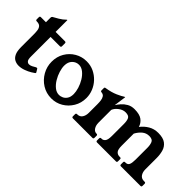

<svg xmlns="http://www.w3.org/2000/svg" viewBox="17 -1153 1727 1727"><g transform="rotate(45 881.0 -289.5)"><path d="M349 -63Q352 -60 352 -55Q352 -50 345 -46L319 -29Q295 -14 261 -1.5Q227 11 194 11Q168 11 144.5 -1Q121 -13 107 -42.5Q93 -72 93 -124V-287Q93 -311 90 -334Q87 -357 74 -372Q61 -387 29 -387Q16 -387 16 -400V-427Q16 -440 29 -440H93V-499Q93 -510 101 -515Q121 -526 152.5 -544.5Q184 -563 209 -588Q210 -590 213 -590H215Q216 -590 216 -587V-440H334Q348 -440 348 -427V-389Q348 -376 334 -376H216V-124Q216 -90 226.5 -77Q237 -64 253 -64Q268 -64 285 -72.5Q302 -81 316 -90Q322 -93 326 -93Q332 -93 335 -86Z M601 -451Q652 -451 694 -431Q736 -411 767.5 -377.5Q799 -344 816 -302Q833 -260 833 -216Q833 -151 802 -99.5Q771 -48 721 -18.5Q671 11 612 11Q546 11 493.5 -22Q441 -55 410.5 -109Q380 -163 380 -225Q380 -290 410 -341Q440 -392 490.5 -421.5Q541 -451 601 -451ZM639 -60Q656 -60 676.5 -69Q697 -78 712 -100Q727 -122 727 -160Q727 -190 715.5 -228Q704 -266 683 -300.5Q662 -335 634 -357.5Q606 -380 574 -380Q538 -380 511.5 -353.5Q485 -327 485 -280Q485 -250 496.5 -212.5Q508 -175 529 -140Q550 -105 578 -82.5Q606 -60 639 -60Z M1735 -53Q1748 -53 1748 -40V-13Q1748 0 1735 0H1487Q1474 0 1474 -13V-40Q1474 -53 1487 -53H1492Q1519 -53 1528 -73.5Q1537 -94 1537 -136V-287Q1537 -322 1526.5 -348Q1516 -374 1474 -374Q1436 -374 1407.5 -350Q1379 -326 1360 -290V-136Q1360 -87 1375.5 -70Q1391 -53 1416 -53H1423Q1436 -53 1436 -40V-13Q1436 0 1423 0H1184Q1170 0 1170 -13V-40Q1170 -53 1184 -53H1190Q1208 -53 1222 -70Q1236 -87 1236 -136V-287Q1236 -329 1225 -351.5Q1214 -374 1173 -374Q1140 -374 1108.5 -350.5Q1077 -327 1066 -298V-136Q1066 -101 1081.5 -77Q1097 -53 1122 -53H1124Q1137 -53 1137 -40V-13Q1137 0 1124 0H876Q863 0 863 -13V-40Q863 -53 876 -53H878Q910 -53 926 -77Q942 -101 942 -136V-247Q942 -271 939 -293Q936 -315 925.5 -330.5Q915 -346 890 -348Q880 -349 880 -360V-390Q880 -400 892 -401Q956 -411 1001 -431Q1046 -451 1064 -464Q1069 -467 1071 -467H1072Q1074 -467 1074 -466.5Q1074 -466 1074 -466Q1074 -464 1073 -458L1058 -350Q1070 -370 1090.5 -393.5Q1111 -417 1140.5 -434Q1170 -451 1210 -451Q1275 -451 1307 -427Q1339 -403 1350 -365Q1379 -403 1419.5 -427Q1460 -451 1512 -451Q1575 -451 1607 -426.5Q1639 -402 1650 -363Q1661 -324 1661 -282V-136Q1661 -101 1677.5 -77Q1694 -53 1726 -53Z"/></g></svg>

Font: Young Serif
Style: Regular
Weight: 400
Designer: Bastien Sozeau
Foundry: NBR — Bastien Sozeau
Version: Version 3.004; ttfautohint (v1.8.4.7-5d5b);gftools[0.9.33]